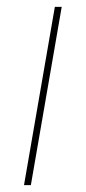

<svg xmlns="http://www.w3.org/2000/svg" viewBox="-20 -540 250 560"><path d="M140 -520H160L70 0H50Z"/></svg>

Font: Fixel Italic Variable Display Thin
Style: Italic
Weight: 100
Italic angle: -10°
Designer: AlfaBravo + MacPaw
Foundry: Kyrylo Tkachov, Marchela Mozhyna, Serhii Makarenko, Maria Weinstein, Zakhar Kryvoshyya
Version: Version 1.210;Glyphs 3.2 (3217)